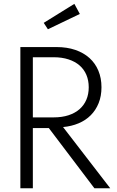

<svg xmlns="http://www.w3.org/2000/svg" viewBox="-20 -1000 621 1020"><path d="M88.2 0V-750H280.5Q335.9 -750 380.2 -734.8Q424.5 -719.5 455.5 -691.6Q486.4 -663.6 502.7 -624.3Q519.1 -585 519.1 -536.4Q519.1 -489.5 504.1 -452.3Q489.1 -415 462.3 -388Q435.5 -360.9 397.7 -345Q360 -329.1 315 -325L565.5 0H481.4L239.5 -319.5H154.5V0ZM154.5 -376.4H265Q309.1 -376.4 343.9 -387.7Q378.6 -399.1 402.5 -420Q426.4 -440.9 438.9 -470.5Q451.4 -500 451.4 -536.4Q451.4 -572.7 438.9 -602.3Q426.4 -631.8 402.5 -652.5Q378.6 -673.2 343.9 -684.5Q309.1 -695.9 265 -695.9H154.5ZM375 -979.5 404.1 -925.9 234.5 -844.5 212.3 -878.6Z"/></svg>

Font: Spartan
Style: Regular
Weight: 400
Designer: Matt Bailey, Mirko Velimirovic
Foundry: Matt Bailey
Version: Version 1.005